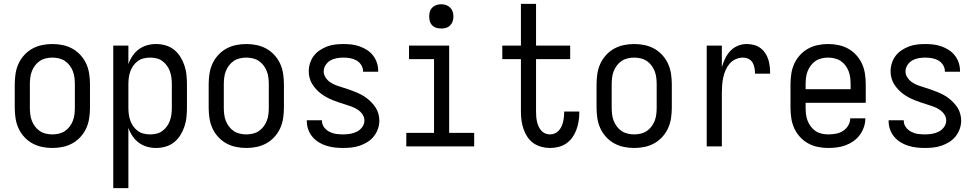

<svg xmlns="http://www.w3.org/2000/svg" viewBox="-20 -755 5040 990"><path d="M250 8Q223 8 196.5 2.5Q170 -3 146.5 -16Q123 -29 104.5 -49.5Q86 -70 75 -94.5Q64 -119 60 -146Q56 -173 56 -200V-320Q56 -347 60 -374Q64 -401 75 -425.5Q86 -450 104.5 -470.5Q123 -491 146.5 -504Q170 -517 196.5 -522.5Q223 -528 250 -528Q277 -528 303.5 -522.5Q330 -517 353.5 -504Q377 -491 395.5 -470.5Q414 -450 425 -425.5Q436 -401 440 -374Q444 -347 444 -320V-200Q444 -173 440 -146Q436 -119 425 -94.5Q414 -70 395.5 -49.5Q377 -29 353.5 -16Q330 -3 303.5 2.5Q277 8 250 8ZM250 -62Q267 -62 284 -66Q301 -70 315 -79.5Q329 -89 339.5 -103Q350 -117 356 -133Q362 -149 364 -166Q366 -183 366 -200V-320Q366 -337 364 -354Q362 -371 356 -387Q350 -403 339.5 -417Q329 -431 315 -440.5Q301 -450 284 -454Q267 -458 250 -458Q233 -458 216 -454Q199 -450 185 -440.5Q171 -431 160.5 -417Q150 -403 144 -387Q138 -371 136 -354Q134 -337 134 -320V-200Q134 -183 136 -166Q138 -149 144 -133Q150 -117 160.5 -103Q171 -89 185 -79.5Q199 -70 216 -66Q233 -62 250 -62Z M564 215V-520H642V-424Q650 -447 663.5 -467Q677 -487 696 -501Q715 -515 738 -521.5Q761 -528 785 -528Q810 -528 834 -521Q858 -514 877.5 -498.5Q897 -483 910 -462Q923 -441 931 -417.5Q939 -394 941.5 -369.5Q944 -345 944 -320V-200Q944 -175 941.5 -150.5Q939 -126 931 -102.5Q923 -79 910 -58Q897 -37 877.5 -21.5Q858 -6 834 1Q810 8 785 8Q761 8 738 1.5Q715 -5 696 -19Q677 -33 663.5 -53Q650 -73 642 -96V215ZM754 -62Q771 -62 787.5 -66Q804 -70 817.5 -80Q831 -90 841 -104Q851 -118 856.5 -134Q862 -150 864 -166.5Q866 -183 866 -200V-320Q866 -337 864 -353.5Q862 -370 856.5 -386Q851 -402 841 -416Q831 -430 817.5 -440Q804 -450 787.5 -454Q771 -458 754 -458Q737 -458 720.5 -454Q704 -450 690.5 -440Q677 -430 667 -416Q657 -402 651.5 -386Q646 -370 644 -353.5Q642 -337 642 -320V-200Q642 -183 644 -166.5Q646 -150 651.5 -134Q657 -118 667 -104Q677 -90 690.5 -80Q704 -70 720.5 -66Q737 -62 754 -62Z M1250 8Q1223 8 1196.5 2.5Q1170 -3 1146.5 -16Q1123 -29 1104.5 -49.5Q1086 -70 1075 -94.5Q1064 -119 1060 -146Q1056 -173 1056 -200V-320Q1056 -347 1060 -374Q1064 -401 1075 -425.5Q1086 -450 1104.5 -470.5Q1123 -491 1146.5 -504Q1170 -517 1196.5 -522.5Q1223 -528 1250 -528Q1277 -528 1303.5 -522.5Q1330 -517 1353.5 -504Q1377 -491 1395.5 -470.5Q1414 -450 1425 -425.5Q1436 -401 1440 -374Q1444 -347 1444 -320V-200Q1444 -173 1440 -146Q1436 -119 1425 -94.5Q1414 -70 1395.5 -49.5Q1377 -29 1353.5 -16Q1330 -3 1303.5 2.5Q1277 8 1250 8ZM1250 -62Q1267 -62 1284 -66Q1301 -70 1315 -79.5Q1329 -89 1339.5 -103Q1350 -117 1356 -133Q1362 -149 1364 -166Q1366 -183 1366 -200V-320Q1366 -337 1364 -354Q1362 -371 1356 -387Q1350 -403 1339.5 -417Q1329 -431 1315 -440.5Q1301 -450 1284 -454Q1267 -458 1250 -458Q1233 -458 1216 -454Q1199 -450 1185 -440.5Q1171 -431 1160.5 -417Q1150 -403 1144 -387Q1138 -371 1136 -354Q1134 -337 1134 -320V-200Q1134 -183 1136 -166Q1138 -149 1144 -133Q1150 -117 1160.5 -103Q1171 -89 1185 -79.5Q1199 -70 1216 -66Q1233 -62 1250 -62Z M1749 8Q1727 8 1705.5 5.5Q1684 3 1663 -3.5Q1642 -10 1623.5 -21.5Q1605 -33 1591 -49.5Q1577 -66 1569.5 -87Q1562 -108 1562 -130V-135H1640V-132Q1640 -114 1651 -99Q1662 -84 1678.5 -75.5Q1695 -67 1713 -64.5Q1731 -62 1749 -62Q1767 -62 1785.5 -65Q1804 -68 1820 -76Q1836 -84 1847.5 -99.5Q1859 -115 1859 -133Q1859 -151 1849 -165.5Q1839 -180 1824.5 -189.5Q1810 -199 1794 -205Q1778 -211 1761.5 -216Q1745 -221 1728.5 -226.5Q1712 -232 1696 -238.5Q1680 -245 1665 -253Q1650 -261 1636 -271.5Q1622 -282 1610.5 -294.5Q1599 -307 1590 -321.5Q1581 -336 1576.5 -353Q1572 -370 1572 -387Q1572 -408 1578.5 -429Q1585 -450 1598 -467Q1611 -484 1629 -496Q1647 -508 1667 -515.5Q1687 -523 1708.5 -525.5Q1730 -528 1751 -528Q1772 -528 1793 -525.5Q1814 -523 1834 -516Q1854 -509 1872 -497.5Q1890 -486 1903 -469.5Q1916 -453 1923 -432.5Q1930 -412 1930 -391V-385H1852V-388Q1852 -405 1842.5 -420Q1833 -435 1818 -443.5Q1803 -452 1785.5 -455Q1768 -458 1751 -458Q1734 -458 1716.5 -455Q1699 -452 1684 -443.5Q1669 -435 1659 -419.5Q1649 -404 1649 -387Q1649 -370 1659 -355Q1669 -340 1683 -330.5Q1697 -321 1713.5 -315Q1730 -309 1746.5 -304Q1763 -299 1779 -293.5Q1795 -288 1811 -281.5Q1827 -275 1842.5 -267Q1858 -259 1871.5 -248.5Q1885 -238 1897 -225.5Q1909 -213 1918 -198.5Q1927 -184 1931.5 -167Q1936 -150 1936 -133Q1936 -111 1928.5 -90Q1921 -69 1907.5 -52Q1894 -35 1875 -23Q1856 -11 1835.5 -4Q1815 3 1793 5.5Q1771 8 1749 8Z M2075 0V-70H2218V-450H2089V-520H2296V-70H2425V0ZM2255 -608Q2242 -608 2230 -611.5Q2218 -615 2209 -624Q2200 -633 2196.5 -645Q2193 -657 2193 -670Q2193 -683 2196.5 -695Q2200 -707 2209 -716Q2218 -725 2230 -729Q2242 -733 2255 -733Q2268 -733 2280 -729Q2292 -725 2301 -716Q2310 -707 2314 -695Q2318 -683 2318 -670Q2318 -657 2314 -645Q2310 -633 2301 -624Q2292 -615 2280 -611.5Q2268 -608 2255 -608Z M2816 8Q2794 8 2771.5 2Q2749 -4 2730.5 -17Q2712 -30 2699.5 -49Q2687 -68 2679.5 -89.5Q2672 -111 2669 -133.5Q2666 -156 2666 -179V-450H2570V-520H2666V-735H2744V-520H2920V-450H2744V-179Q2744 -166 2745 -153Q2746 -140 2749 -127.5Q2752 -115 2757 -103.5Q2762 -92 2770.5 -82Q2779 -72 2791 -67Q2803 -62 2816 -62Q2829 -62 2840.5 -67Q2852 -72 2860.5 -81Q2869 -90 2874.5 -101.5Q2880 -113 2883 -125Q2886 -137 2887.5 -149.5Q2889 -162 2889 -174V-180H2967V-171Q2967 -149 2963 -127Q2959 -105 2951.5 -84.5Q2944 -64 2931 -46Q2918 -28 2900 -15.5Q2882 -3 2860 2.5Q2838 8 2816 8Z M3250 8Q3223 8 3196.5 2.5Q3170 -3 3146.5 -16Q3123 -29 3104.5 -49.5Q3086 -70 3075 -94.5Q3064 -119 3060 -146Q3056 -173 3056 -200V-320Q3056 -347 3060 -374Q3064 -401 3075 -425.5Q3086 -450 3104.5 -470.5Q3123 -491 3146.5 -504Q3170 -517 3196.5 -522.5Q3223 -528 3250 -528Q3277 -528 3303.5 -522.5Q3330 -517 3353.5 -504Q3377 -491 3395.5 -470.5Q3414 -450 3425 -425.5Q3436 -401 3440 -374Q3444 -347 3444 -320V-200Q3444 -173 3440 -146Q3436 -119 3425 -94.5Q3414 -70 3395.5 -49.5Q3377 -29 3353.5 -16Q3330 -3 3303.5 2.5Q3277 8 3250 8ZM3250 -62Q3267 -62 3284 -66Q3301 -70 3315 -79.5Q3329 -89 3339.5 -103Q3350 -117 3356 -133Q3362 -149 3364 -166Q3366 -183 3366 -200V-320Q3366 -337 3364 -354Q3362 -371 3356 -387Q3350 -403 3339.5 -417Q3329 -431 3315 -440.5Q3301 -450 3284 -454Q3267 -458 3250 -458Q3233 -458 3216 -454Q3199 -450 3185 -440.5Q3171 -431 3160.5 -417Q3150 -403 3144 -387Q3138 -371 3136 -354Q3134 -337 3134 -320V-200Q3134 -183 3136 -166Q3138 -149 3144 -133Q3150 -117 3160.5 -103Q3171 -89 3185 -79.5Q3199 -70 3216 -66Q3233 -62 3250 -62Z M3624 0V-520H3702V-408Q3708 -430 3718.5 -452Q3729 -474 3745 -491.5Q3761 -509 3783.5 -518.5Q3806 -528 3830 -528Q3848 -528 3866.5 -523.5Q3885 -519 3900 -508Q3915 -497 3925.5 -481.5Q3936 -466 3941.5 -448.5Q3947 -431 3949 -412.5Q3951 -394 3951 -375H3873Q3873 -390 3870.5 -404.5Q3868 -419 3860.5 -432Q3853 -445 3839.5 -451.5Q3826 -458 3811 -458Q3791 -458 3772.5 -449.5Q3754 -441 3741.5 -426Q3729 -411 3721 -392.5Q3713 -374 3709 -354.5Q3705 -335 3703.5 -315Q3702 -295 3702 -276V0Z M4250 8Q4223 8 4196.5 2.5Q4170 -3 4146.5 -16Q4123 -29 4104.5 -49.5Q4086 -70 4075 -94.5Q4064 -119 4060 -146Q4056 -173 4056 -200V-320Q4056 -347 4060 -374Q4064 -401 4075 -425.5Q4086 -450 4104.5 -470.5Q4123 -491 4146.5 -504Q4170 -517 4196.5 -522.5Q4223 -528 4250 -528Q4277 -528 4303.5 -522.5Q4330 -517 4353.5 -504Q4377 -491 4395.5 -470.5Q4414 -450 4425 -425.5Q4436 -401 4440 -374Q4444 -347 4444 -320V-225H4134V-200Q4134 -183 4136 -166Q4138 -149 4144 -133Q4150 -117 4160.5 -103Q4171 -89 4185 -79.5Q4199 -70 4216 -66Q4233 -62 4250 -62Q4270 -62 4289.5 -65.5Q4309 -69 4326 -79.5Q4343 -90 4353.5 -107.5Q4364 -125 4364 -145H4442Q4442 -122 4434.5 -100Q4427 -78 4413.5 -59.5Q4400 -41 4381 -27.5Q4362 -14 4340.5 -6Q4319 2 4296 5Q4273 8 4250 8ZM4366 -295V-320Q4366 -337 4364 -354Q4362 -371 4356 -387Q4350 -403 4339.5 -417Q4329 -431 4315 -440.5Q4301 -450 4284 -454Q4267 -458 4250 -458Q4233 -458 4216 -454Q4199 -450 4185 -440.5Q4171 -431 4160.5 -417Q4150 -403 4144 -387Q4138 -371 4136 -354Q4134 -337 4134 -320V-295Z M4749 8Q4727 8 4705.5 5.5Q4684 3 4663 -3.5Q4642 -10 4623.5 -21.5Q4605 -33 4591 -49.5Q4577 -66 4569.5 -87Q4562 -108 4562 -130V-135H4640V-132Q4640 -114 4651 -99Q4662 -84 4678.5 -75.5Q4695 -67 4713 -64.5Q4731 -62 4749 -62Q4767 -62 4785.5 -65Q4804 -68 4820 -76Q4836 -84 4847.5 -99.5Q4859 -115 4859 -133Q4859 -151 4849 -165.5Q4839 -180 4824.5 -189.5Q4810 -199 4794 -205Q4778 -211 4761.5 -216Q4745 -221 4728.5 -226.5Q4712 -232 4696 -238.5Q4680 -245 4665 -253Q4650 -261 4636 -271.5Q4622 -282 4610.5 -294.5Q4599 -307 4590 -321.5Q4581 -336 4576.5 -353Q4572 -370 4572 -387Q4572 -408 4578.5 -429Q4585 -450 4598 -467Q4611 -484 4629 -496Q4647 -508 4667 -515.5Q4687 -523 4708.5 -525.5Q4730 -528 4751 -528Q4772 -528 4793 -525.5Q4814 -523 4834 -516Q4854 -509 4872 -497.5Q4890 -486 4903 -469.5Q4916 -453 4923 -432.5Q4930 -412 4930 -391V-385H4852V-388Q4852 -405 4842.5 -420Q4833 -435 4818 -443.5Q4803 -452 4785.5 -455Q4768 -458 4751 -458Q4734 -458 4716.5 -455Q4699 -452 4684 -443.5Q4669 -435 4659 -419.5Q4649 -404 4649 -387Q4649 -370 4659 -355Q4669 -340 4683 -330.5Q4697 -321 4713.5 -315Q4730 -309 4746.5 -304Q4763 -299 4779 -293.5Q4795 -288 4811 -281.5Q4827 -275 4842.5 -267Q4858 -259 4871.5 -248.5Q4885 -238 4897 -225.5Q4909 -213 4918 -198.5Q4927 -184 4931.5 -167Q4936 -150 4936 -133Q4936 -111 4928.5 -90Q4921 -69 4907.5 -52Q4894 -35 4875 -23Q4856 -11 4835.5 -4Q4815 3 4793 5.5Q4771 8 4749 8Z"/></svg>

Font: Iosevka
Style: Regular
Weight: 400
Monospace: yes
Designer: Belleve Invis
Foundry: Belleve Invis
Version: Version 33.2.3; ttfautohint (v1.8.4)